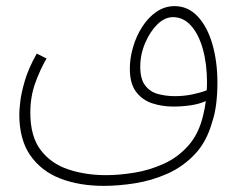

<svg xmlns="http://www.w3.org/2000/svg" viewBox="-20 -419 780 627"><path d="M319 188Q239 188 177 164Q115 140 79 88.5Q43 37 43 -46Q43 -57 46 -85.5Q49 -114 61 -155Q73 -196 100 -244L132 -228Q111 -192 95 -147.5Q79 -103 79 -51Q79 26 112.5 70.5Q146 115 202.5 134Q259 153 326 153Q369 153 418.5 145Q468 137 514.5 116Q561 95 595.5 56Q630 17 644 -45Q649 -64 652 -89Q630 -79 602 -75Q574 -71 546 -71Q510 -71 477.5 -81.5Q445 -92 424.5 -119Q404 -146 404 -195Q404 -229 414.5 -265Q425 -301 444.5 -331.5Q464 -362 491 -380.5Q518 -399 550 -399Q594 -399 625.5 -365.5Q657 -332 673.5 -275Q690 -218 690 -149Q690 -113 686 -80Q682 -47 673 -21Q655 44 616 85Q577 126 526 148.5Q475 171 421 179.5Q367 188 319 188ZM438 -201Q438 -161 454 -140Q470 -119 496 -112Q522 -105 551 -105Q580 -105 607 -110.5Q634 -116 655 -124Q656 -137 656 -150Q656 -210 642.5 -258.5Q629 -307 604 -335Q579 -363 545 -363Q518 -363 494 -339.5Q470 -316 454 -278.5Q438 -241 438 -201Z"/></svg>

Font: Noto Sans Arabic SemCond ExtLt
Style: Regular
Weight: 200
Width: 4
Designer: Monotype Design Team, Nadine Chahine, Nizar Qandah and Khaled Hosny
Foundry: Monotype Imaging Inc.
Version: Version 2.012; ttfautohint (v1.8.4.7-5d5b)